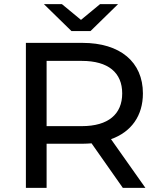

<svg xmlns="http://www.w3.org/2000/svg" viewBox="-20 -907 767 927"><path d="M417 -757 550 -887H463L371 -811L279 -887H192L325 -757ZM682 0 516 -235C614 -270 670 -348 670 -456C670 -608 560 -700 378 -700H105V0H205V-213H378C393 -213 408 -214 422 -215L573 0ZM375 -298H205V-613H375C503 -613 570 -556 570 -456C570 -356 503 -298 375 -298Z"/></svg>

Font: AWKNG-Font Medium
Style: Regular
Weight: 500
Designer: Awakening Church
Foundry: Awakening Church
Version: Version 1.700;PS 001.700;hotconv 1.0.88;makeotf.lib2.5.64775